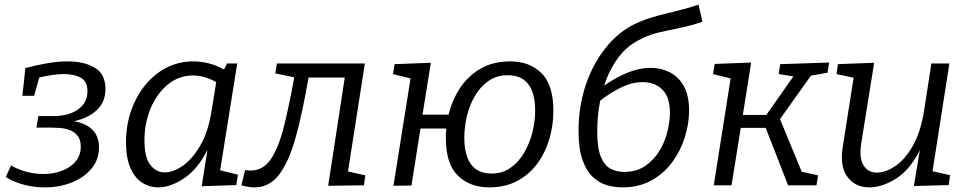

<svg xmlns="http://www.w3.org/2000/svg" viewBox="-20 -803 4196 832"><path d="M174 9Q129 9 85.5 -2Q42 -13 5 -36L28 -86Q59 -68 95.5 -58.5Q132 -49 168 -49Q210 -49 247 -62.5Q284 -76 307 -102.5Q330 -129 330 -168Q330 -198 316 -215Q302 -232 281.5 -239.5Q261 -247 239.5 -248.5Q218 -250 203 -250H138L146 -300H211Q278 -300 318.5 -329Q359 -358 359 -408Q359 -450 330.5 -466Q302 -482 257 -482Q233 -482 205.5 -478Q178 -474 150 -467L128 -388H77L90 -508Q138 -521 185 -529Q232 -537 274 -537Q345 -537 391 -509.5Q437 -482 437 -417Q437 -360 398.5 -325Q360 -290 301 -278Q409 -257 409 -165Q409 -112 377 -73Q345 -34 291.5 -12.5Q238 9 174 9Z M666 9Q628 9 596 -11.5Q564 -32 545 -75.5Q526 -119 526 -187Q526 -259 548 -322.5Q570 -386 609.5 -434.5Q649 -483 702 -510Q755 -537 818 -537Q849 -537 882.5 -529Q916 -521 951 -502L964 -528H1008L934 -65L1011 -46L1004 -1L854 4L879 -154Q838 -71 778.5 -31Q719 9 666 9ZM694 -56Q731 -56 772.5 -85Q814 -114 848.5 -173.5Q883 -233 897 -324L917 -447Q866 -476 816 -476Q755 -476 707.5 -437Q660 -398 633 -334Q606 -270 606 -195Q606 -122 631 -89Q656 -56 694 -56Z M1026 0 1042 -66Q1055 -64 1066 -64Q1121 -64 1154.5 -114.5Q1188 -165 1210.5 -255.5Q1233 -346 1255 -468L1173 -485L1180 -528H1561L1488 -60L1563 -43L1557 0L1402 2L1474 -467H1317Q1291 -315 1261.5 -208.5Q1232 -102 1189.5 -46.5Q1147 9 1083 9Q1057 9 1026 0Z M1685 2 1759 -463 1683 -482 1690 -525 1847 -531 1811 -306H1924Q1939 -369 1973.5 -421.5Q2008 -474 2062.5 -505.5Q2117 -537 2191 -537Q2275 -537 2326.5 -486Q2378 -435 2378 -323Q2378 -261 2361 -202Q2344 -143 2309 -95Q2274 -47 2221.5 -19Q2169 9 2100 9Q2017 9 1964.5 -41.5Q1912 -92 1912 -206Q1912 -226 1914 -246H1802L1763 1ZM2180 -477Q2132 -477 2096.5 -452Q2061 -427 2037.5 -386.5Q2014 -346 2003 -298.5Q1992 -251 1992 -206Q1992 -130 2021.5 -90.5Q2051 -51 2110 -51Q2157 -51 2192.5 -76Q2228 -101 2251.5 -141.5Q2275 -182 2287 -229.5Q2299 -277 2299 -322Q2299 -477 2180 -477Z M2677 9Q2642 9 2608.5 -1Q2575 -11 2547.5 -37.5Q2520 -64 2503.5 -112Q2487 -160 2487 -236Q2487 -346 2521 -442.5Q2555 -539 2616.5 -610Q2678 -681 2761 -712Q2792 -725 2834 -736Q2876 -747 2921.5 -758Q2967 -769 3007 -783L3024 -709Q2975 -692 2928 -682.5Q2881 -673 2839.5 -663.5Q2798 -654 2764 -637Q2699 -608 2659 -553Q2619 -498 2598 -432Q2648 -467 2699 -488Q2750 -509 2800 -509Q2843 -509 2881 -490.5Q2919 -472 2942.5 -431Q2966 -390 2966 -324Q2966 -268 2948 -209.5Q2930 -151 2894 -101.5Q2858 -52 2803.5 -21.5Q2749 9 2677 9ZM2568 -232Q2568 -161 2584 -123Q2600 -85 2626.5 -71.5Q2653 -58 2684 -58Q2738 -58 2776 -84Q2814 -110 2838 -150Q2862 -190 2872.5 -234Q2883 -278 2883 -314Q2883 -382 2850.5 -414.5Q2818 -447 2765 -447Q2719 -447 2672.5 -424.5Q2626 -402 2581 -367Q2574 -333 2571 -299Q2568 -265 2568 -232Z M3073 0 3146 -463 3070 -482 3077 -526 3235 -532 3199 -305H3301L3418 -472L3354 -482L3361 -525L3573 -532L3566 -488L3494 -475L3360 -287L3454 -59L3525 -43L3518 0H3395L3298 -249H3190L3150 0Z M3750 9Q3688 10 3653 -35.5Q3618 -81 3632 -167L3679 -466L3605 -482L3611 -525L3768 -531L3712 -182Q3702 -119 3721.5 -87Q3741 -55 3780 -55Q3817 -55 3859 -83Q3901 -111 3935 -170Q3969 -229 3984 -321L4016 -528H4094L4021 -61L4097 -44L4091 -1L3940 3L3966 -152Q3923 -67 3863.5 -29.5Q3804 8 3750 9Z"/></svg>

Font: Bitter
Style: Italic
Weight: 400
Italic angle: -9°
Designer: Sol Matas, and Bitter project Authors
Foundry: Sol Matas
Version: Version 2.001